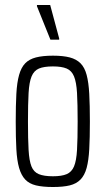

<svg xmlns="http://www.w3.org/2000/svg" viewBox="-20 -741 423 769"><path d="M192 8Q151 8 124 1.5Q97 -5 81 -22Q65 -39 56.5 -68.5Q48 -98 45.5 -143.5Q43 -189 43 -254Q43 -319 45.5 -365Q48 -411 56.5 -441Q65 -471 81 -487.5Q97 -504 124 -511Q151 -518 192 -518Q233 -518 259.5 -511Q286 -504 302.5 -487.5Q319 -471 327 -441Q335 -411 337.5 -365Q340 -319 340 -254Q340 -189 337.5 -143.5Q335 -98 327 -68.5Q319 -39 302.5 -22Q286 -5 259.5 1.5Q233 8 192 8ZM192 -35Q227 -35 247 -43.5Q267 -52 276.5 -74.5Q286 -97 288.5 -140.5Q291 -184 291 -254Q291 -325 288.5 -368.5Q286 -412 276.5 -435Q267 -458 247 -466.5Q227 -475 192 -475Q156 -475 136 -466.5Q116 -458 106.5 -435Q97 -412 94.5 -368.5Q92 -325 92 -254Q92 -184 94.5 -140.5Q97 -97 106 -74.5Q115 -52 135.5 -43.5Q156 -35 192 -35ZM182 -582 128 -716V-721H181L217 -587V-582Z"/></svg>

Font: Saira ExtraCondensed Light
Style: Regular
Weight: 300
Width: 2
Designer: Hector Gatti with collaboration of the Omnibus-Type team
Foundry: Omnibus-Type
Version: Version 1.101